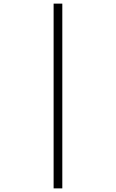

<svg xmlns="http://www.w3.org/2000/svg" viewBox="-20 -830 640 1060"><path d="M276 210V-810H324V210Z"/></svg>

Font: M PLUS Code Latin 60 Light
Style: Regular
Weight: 300
Width: 7
Monospace: yes
Designer: Coji Morishita
Foundry: UNDERFOREST DESIGN
Version: Version 1.005; ttfautohint (v1.8.3)